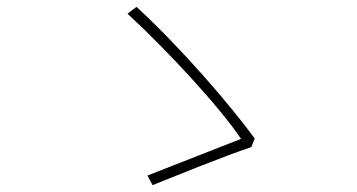

<svg xmlns="http://www.w3.org/2000/svg" viewBox="-20 -636 1040 560"><path d="M713 -207 723 -232C655 -325 511 -494 378 -616L352 -596C467 -490 620 -325 683 -231C630 -210 473 -149 410 -124L425 -96C485 -120 632 -180 713 -207Z"/></svg>

Font: Noto Sans CJK JP Thin
Style: Regular
Weight: 250
Designer: Ryoko NISHIZUKA (kana & ideographs); Paul D. Hunt (Latin, Greek & Cyrillic); Wenlong ZHANG (bopomofo); Sandoll Communica
Foundry: Adobe Systems Incorporated
Version: Version 1.004;PS 1.004;hotconv 1.0.82;makeotf.lib2.5.63406